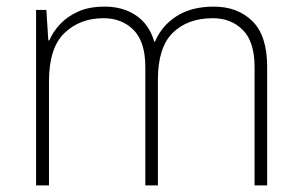

<svg xmlns="http://www.w3.org/2000/svg" viewBox="-20 -560 909 580"><path d="M626 -540Q698 -540 742.5 -496Q787 -452 787 -359V0H749V-357Q749 -434 713.5 -469.5Q678 -505 623 -505Q547 -505 502 -461Q457 -417 457 -319V0H419V-357Q419 -434 383.5 -469.5Q348 -505 293 -505Q221 -505 174.5 -460Q128 -415 128 -315V0H89V-530H120L126 -438H129Q140 -464 161.5 -487Q183 -510 216 -525Q249 -540 296 -540Q352 -540 391.5 -513Q431 -486 446 -434H448Q469 -483 514 -511.5Q559 -540 626 -540Z"/></svg>

Font: Noto Sans Devanagari ExtraLight
Style: Regular
Weight: 200
Designer: Jelle Bosma - Monotype Design Team
Foundry: Monotype Imaging Inc.
Version: Version 2.004; ttfautohint (v1.8.4.7-5d5b)